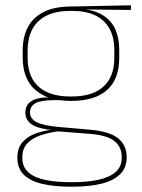

<svg xmlns="http://www.w3.org/2000/svg" viewBox="-20 -518 534 723"><path d="M248 -138Q160 -138 112.8 -179.5Q65.5 -221 65.5 -302V-329Q65.5 -376.5 83.5 -413Q101.5 -449.5 140.8 -471Q180 -492.5 243.5 -493.5L473 -498V-480.5L286 -482.5L285.5 -485Q340 -479.5 371.2 -458.2Q402.5 -437 415.8 -404Q429 -371 429 -330V-300.5Q429 -219.5 383 -178.8Q337 -138 248 -138ZM245.5 168H254Q308 168 349.5 159.2Q391 150.5 414.8 130.2Q438.5 110 438.5 75.5V73.5Q438.5 35.5 410.8 13.2Q383 -9 318 -14L190.5 -24L207 -24.5Q165 -19.5 132.8 -8.5Q100.5 2.5 82.2 22.5Q64 42.5 64 74V75.5Q64 111 87.2 131.2Q110.5 151.5 151.5 159.8Q192.5 168 245.5 168ZM254 185H245.5Q186.5 185 141.5 175Q96.5 165 71 141.2Q45.5 117.5 45.5 76.5V74.5Q45.5 39 65 17Q84.5 -5 116.5 -16.2Q148.5 -27.5 186 -30.5L185 -27.5Q127 -32 101.2 -48.5Q75.5 -65 75.5 -93.5V-94Q75.5 -112 84.5 -124.8Q93.5 -137.5 113.8 -144.5Q134 -151.5 166.5 -151.5V-158L222 -141H183.5Q132.5 -140.5 112.8 -129Q93 -117.5 93 -95V-94.5Q93 -71 118 -58Q143 -45 205 -39.5L320.5 -29.5Q393.5 -23 425.2 3.2Q457 29.5 457 72.5V74.5Q457 115 431.2 139.2Q405.5 163.5 359.8 174.2Q314 185 254 185ZM248 -154.5Q301.5 -154.5 337.5 -171Q373.5 -187.5 392 -220.2Q410.5 -253 410.5 -300.5V-330Q410.5 -376.5 392.5 -409.5Q374.5 -442.5 339.2 -459.8Q304 -477 252 -477H247Q189 -477 153 -458Q117 -439 100.5 -405.5Q84 -372 84 -329V-302Q84 -253.5 102.2 -220.8Q120.5 -188 157 -171.2Q193.5 -154.5 248 -154.5Z"/></svg>

Font: Anek Devanagari Medium Thin
Style: Regular
Weight: 250
Version: Version 1.003